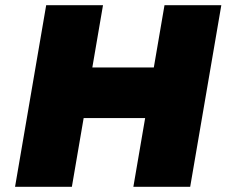

<svg xmlns="http://www.w3.org/2000/svg" viewBox="-20 -720 873 740"><path d="M129 -265H678L712 -460H163ZM614 -700 494 0H713L833 -700ZM158 -700 38 0H257L377 -700Z"/></svg>

Font: Jost Black
Style: Italic
Weight: 900
Italic angle: -5°
Version: Version 3.710